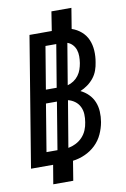

<svg xmlns="http://www.w3.org/2000/svg" viewBox="-102 -902 704 1069"><g transform="rotate(-10 250.0 -368.0)"><path d="M110 107 128 0H3L124 -735H250L267 -843H380L361 -727Q391 -717 414.5 -696.5Q438 -676 450 -648Q462 -620 464 -587Q466 -554 460 -521Q457 -499 449 -476.5Q441 -454 426 -435Q411 -416 391 -401.5Q371 -387 349 -378Q374 -366 393.5 -346.5Q413 -327 423.5 -301.5Q434 -276 435.5 -247Q437 -218 432 -188Q426 -154 411 -121Q396 -88 369.5 -62.5Q343 -37 309 -22Q275 -7 241 -3L223 107ZM161 -419H222L262 -659H201ZM285 -422Q303 -427 319 -437.5Q335 -448 346.5 -463.5Q358 -479 364 -496.5Q370 -514 373 -532Q376 -551 376 -570Q376 -589 370.5 -606Q365 -623 353 -636Q341 -649 324 -655ZM104 -76H166L210 -343H148ZM228 -78Q250 -82 271 -92.5Q292 -103 308 -120Q324 -137 333 -158.5Q342 -180 345 -202Q349 -225 348 -247.5Q347 -270 337.5 -289.5Q328 -309 310.5 -322Q293 -335 272 -340Z"/></g></svg>

Font: Iosevka SS04 Oblique
Style: Bold
Weight: 700
Italic angle: -9°
Monospace: yes
Designer: Belleve Invis
Foundry: Belleve Invis
Version: Version 19.0.0; ttfautohint (v1.8.4)